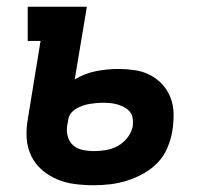

<svg xmlns="http://www.w3.org/2000/svg" viewBox="-20 -540 640 568"><path d="M257 8Q229 8 201.5 4.5Q174 1 149 -9.5Q124 -20 104 -37.5Q84 -55 72.5 -78.5Q61 -102 59 -130Q57 -158 62 -186L100 -419H62V-520H237L201 -305Q231 -323 264 -329.5Q297 -336 329 -336Q354 -336 378.5 -332.5Q403 -329 424 -318Q445 -307 460.5 -290Q476 -273 484.5 -251Q493 -229 493.5 -204Q494 -179 490 -154Q486 -129 476 -104.5Q466 -80 448 -60.5Q430 -41 406 -27.5Q382 -14 357 -6Q332 2 307 5Q282 8 257 8ZM258 -93Q275 -93 293.5 -96Q312 -99 329 -108.5Q346 -118 358 -134Q370 -150 373 -168Q374 -179 372.5 -190Q371 -201 364.5 -209Q358 -217 348 -222.5Q338 -228 327.5 -231Q317 -234 306.5 -235Q296 -236 284 -236Q274 -236 264 -235Q254 -234 244.5 -232.5Q235 -231 225 -227.5Q215 -224 205.5 -218.5Q196 -213 189.5 -204.5Q183 -196 182 -186L179 -170Q176 -153 180.5 -136.5Q185 -120 196.5 -110Q208 -100 224.5 -96.5Q241 -93 258 -93Z"/></svg>

Font: Iosevka Etoile
Style: Bold Italic
Weight: 700
Italic angle: -9°
Designer: Belleve Invis
Foundry: Belleve Invis
Version: Version 28.1.0; ttfautohint (v1.8.4)